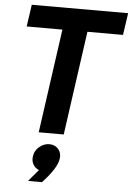

<svg xmlns="http://www.w3.org/2000/svg" viewBox="-66 -798 782 1139"><g transform="rotate(5 325.0 -228.5)"><path d="M630.9 -619.1H418.9L332 0H183.1L270 -619.1H57.1L76.2 -750H649.9ZM204.1 223.1Q181.2 214.4 169.2 193.1Q157.2 171.9 161.1 146Q165 111.8 192.1 88.4Q219.2 64.9 252.9 64.9Q286.1 64.9 306.2 88.4Q326.2 111.8 320.8 146Q313 202.1 228 293H145Z"/></g></svg>

Font: Oakes Grotesk
Style: Bold Italic
Weight: 700
Designer: Samuel Oakes
Foundry: Samuel Oakes
Version: Version 1.0 | wf-rip DC20170320